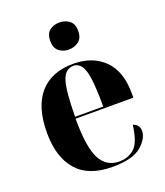

<svg xmlns="http://www.w3.org/2000/svg" viewBox="-143 -867 837 974"><g transform="rotate(-20 276.0 -380.5)"><path d="M296 10Q406 10 452.5 -30Q499 -70 499 -111Q499 -145 465 -156Q454 -65 421 -34.5Q388 -4 338 -4Q269 -4 236 -66.5Q203 -129 203 -284H515V-307Q515 -427 452.5 -488.5Q390 -550 286 -550Q169 -550 105.5 -478Q42 -406 42 -265Q42 -134 105 -62Q168 10 296 10ZM204 -294Q205 -436 222.5 -488Q240 -540 284 -540Q323 -540 339.5 -488.5Q356 -437 356 -294ZM292 -625Q322 -625 345 -642.5Q368 -660 368 -698Q368 -737 345 -754Q322 -771 292 -771Q261 -771 239 -754Q217 -737 217 -698Q217 -660 239 -642.5Q261 -625 292 -625Z"/></g></svg>

Font: Noto Serif Display SemiCondensed Extra
Style: Regular
Weight: 800
Width: 4
Designer: Monotype Design Team
Foundry: Monotype Imaging Inc.
Version: Version 1.900